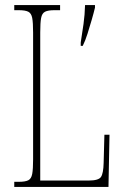

<svg xmlns="http://www.w3.org/2000/svg" viewBox="-20 -734 488 754"><path d="M36 0V-20H54Q79 -20 91 -26Q103 -32 106.5 -51Q110 -70 110 -108V-606Q110 -645 106.5 -663.5Q103 -682 91 -688Q79 -694 54 -694H36V-714H216V-694H194Q169 -694 157 -688Q145 -682 141.5 -663.5Q138 -645 138 -606V-25H328Q367 -25 376.5 -39Q386 -53 387 -94L390 -205H410L406 0ZM297 -567Q303 -604 308 -640Q313 -676 314 -714H353V-704Q348 -683 340 -655.5Q332 -628 323.5 -601Q315 -574 305 -554H297Z"/></svg>

Font: Noto Serif Tamil ExtraCondensed Thin
Style: Italic
Weight: 100
Width: 2
Italic angle: -12°
Designer: Indian Type Foundry, Tom Grace, and the Monotype Design Team
Foundry: Monotype Imaging Inc.
Version: Version 2.003; ttfautohint (v1.8.4.7-5d5b)